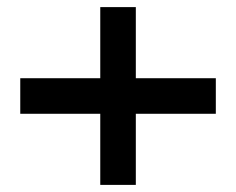

<svg xmlns="http://www.w3.org/2000/svg" viewBox="-20 -620 664 540"><path d="M587 -300H362V-100H262V-300H37V-400H262V-600H362V-400H587Z"/></svg>

Font: Bruno Ace SC
Style: Regular
Weight: 400
Version: Version 1.100; ttfautohint (v1.8.4.7-5d5b);gftools[0.9.27]